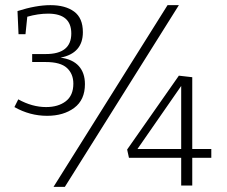

<svg xmlns="http://www.w3.org/2000/svg" viewBox="-20 -721 882 746"><path d="M310 -394Q310 -333 268.5 -302Q227 -271 163 -271Q96 -271 36 -305L51 -335Q105 -305 159 -305Q206 -305 235.5 -327.5Q265 -350 265 -396Q265 -434 240 -457Q215 -480 158 -480H105V-511H158Q257 -511 257 -591Q257 -668 167 -668Q128 -668 86 -656L79 -588H52L48 -678Q120 -701 176 -701Q234 -701 268 -676Q302 -651 302 -596Q302 -514 215 -497Q262 -491 286 -464.5Q310 -438 310 -394ZM232 5H188L631 -701H675ZM727 -142H801V-108H727V0H684V-108H481L474 -140L675 -427L727 -421ZM684 -142V-387L514 -142Z"/></svg>

Font: Bitter Pro Light
Style: Regular
Weight: 300
Designer: Sol Matas, and Bitter project Authors
Foundry: Sol Matas
Version: Version 1.010